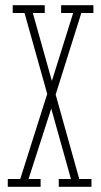

<svg xmlns="http://www.w3.org/2000/svg" viewBox="-20 -720 389 740"><path d="M10 0V-30H58L162 -358L74.5 -670H29V-700H152.5V-670H106.5L180 -408L262 -670H215.5V-700H340V-670H293.5L194.5 -355.5L285.5 -30H332.5V0H206.5V-30H253.5L177.5 -301.5L90 -30H136.5V0Z"/></svg>

Font: Imbue 10pt Thin
Style: Regular
Weight: 100
Designer: Tyler Finck
Foundry: Etcetera Type Company
Version: Version 1.102; ttfautohint (v1.8.3)